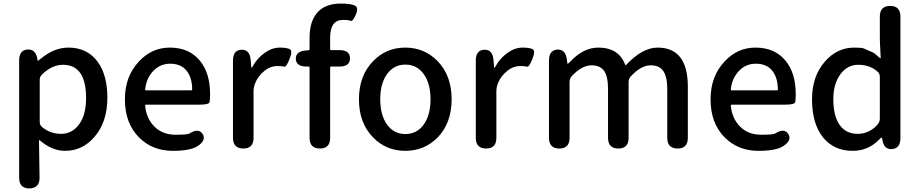

<svg xmlns="http://www.w3.org/2000/svg" viewBox="-20 -830 5138 1073"><path d="M144 223Q87 223 87 163V-491Q87 -550 133 -553Q180 -557 189 -499Q190 -490 191.5 -490Q193 -490 208 -502Q282 -564 363 -564Q466 -564 524 -487Q580 -413 580 -284Q580 -148 508 -65Q441 13 343 13Q271 13 202 -46Q198 -49 198 -44L201 162Q202 222 144 223ZM461 -282Q461 -468 332 -468Q270 -468 214 -413Q202 -401 202 -384V-148Q202 -132 214 -121Q260 -82 321.5 -82Q383 -82 422 -135Q461 -188 461 -282Z M946 13Q831 13 756 -63Q678 -142 678 -275Q678 -403 756 -486Q828 -564 929 -564Q1036 -564 1096 -492Q1154 -423 1154 -304Q1154 -273 1151 -259Q1148 -245 1092 -245H796Q791 -245 791 -240Q798 -167 843.5 -122Q889 -77 961 -77Q1029 -77 1039 -84Q1089 -116 1112 -82Q1135 -47 1085 -14Q1045 13 946 13ZM791 -330Q790 -325 795 -325H1049Q1054 -325 1054 -330Q1054 -396 1022.5 -435Q991 -474 931 -474Q877 -474 839 -436Q798 -395 791 -330Z M1340 0Q1282 0 1282 -60V-491Q1282 -550 1329 -552Q1376 -554 1381 -495L1384 -457Q1385 -451 1386.5 -451Q1388 -451 1394 -462Q1417 -504 1458.5 -534Q1500 -564 1544 -564Q1581 -564 1599 -555.5Q1617 -547 1598 -500Q1580 -454 1568.5 -457.5Q1557 -461 1530 -461Q1492 -461 1459 -435Q1421 -404 1406 -365Q1397 -343 1397 -319V-60Q1397 0 1340 0Z M1768 0Q1710 0 1710 -60V-453Q1710 -458 1705 -458H1694Q1635 -458 1633 -501Q1632 -544 1691 -548L1704 -549Q1710 -550 1710 -556V-619Q1710 -708 1751 -757Q1795 -810 1884 -810Q1936 -810 1961 -800Q1986 -790 1969 -749Q1951 -708 1939 -713.5Q1927 -719 1898 -719Q1825 -719 1825 -620V-555Q1825 -550 1830 -550H1876Q1936 -550 1936 -504Q1936 -458 1876 -458H1830Q1825 -458 1825 -453V-60Q1825 0 1768 0Z M2065 -62Q1986 -143 1986 -275Q1986 -407 2065 -488Q2138 -564 2245 -564Q2352 -564 2426 -488Q2504 -407 2504 -275Q2504 -143 2426 -62Q2352 13 2245 13Q2138 13 2065 -62ZM2143 -134Q2181 -81 2245.5 -81Q2310 -81 2348 -134Q2386 -187 2386 -275Q2386 -363 2348 -416Q2310 -469 2245.5 -469Q2181 -469 2143 -416Q2105 -363 2105 -275Q2105 -187 2143 -134Z M2697 0Q2639 0 2639 -60V-491Q2639 -550 2686 -552Q2733 -554 2738 -495L2741 -457Q2742 -451 2743.5 -451Q2745 -451 2751 -462Q2774 -504 2815.5 -534Q2857 -564 2901 -564Q2938 -564 2956 -555.5Q2974 -547 2955 -500Q2937 -454 2925.5 -457.5Q2914 -461 2887 -461Q2849 -461 2816 -435Q2778 -404 2763 -365Q2754 -343 2754 -319V-60Q2754 0 2697 0Z M3106 0Q3048 0 3048 -60V-491Q3048 -550 3095 -553Q3141 -555 3148 -497L3150 -480Q3151 -473 3152.5 -473Q3154 -473 3166 -485Q3240 -564 3324 -564Q3438 -564 3474 -468Q3476 -463 3479 -467Q3570 -564 3655 -564Q3824 -564 3824 -346V-60Q3824 0 3767 0Q3709 0 3709 -60V-332Q3709 -402 3686.5 -433.5Q3664 -465 3617 -465Q3562 -465 3505 -403Q3493 -390 3493 -372V-60Q3493 0 3436 0Q3378 0 3378 -60V-332Q3378 -403 3356 -434Q3334 -465 3286 -465Q3231 -465 3175 -404Q3163 -390 3163 -372V-60Q3163 0 3106 0Z M4219 13Q4104 13 4029 -63Q3951 -142 3951 -275Q3951 -403 4029 -486Q4101 -564 4202 -564Q4309 -564 4369 -492Q4427 -423 4427 -304Q4427 -273 4424 -259Q4421 -245 4365 -245H4069Q4064 -245 4064 -240Q4071 -167 4116.5 -122Q4162 -77 4234 -77Q4302 -77 4312 -84Q4362 -116 4385 -82Q4408 -47 4358 -14Q4318 13 4219 13ZM4064 -330Q4063 -325 4068 -325H4322Q4327 -325 4327 -330Q4327 -396 4295.5 -435Q4264 -474 4204 -474Q4150 -474 4112 -436Q4071 -395 4064 -330Z M4745 13Q4640 13 4579 -63Q4518 -139 4518 -275Q4518 -404 4590 -486Q4658 -564 4754 -564Q4798 -564 4808 -559Q4835 -547 4862 -535Q4865 -534 4898 -505Q4902 -502 4902 -507L4899 -562Q4897 -593 4897 -624V-737Q4897 -797 4955 -797Q5012 -797 5012 -737V-59Q5012 0 4965 3Q4919 7 4911 -51L4910 -55Q4909 -62 4907 -62Q4905 -62 4893 -50Q4832 13 4745 13ZM4885 -135Q4897 -149 4897 -168V-401Q4897 -418 4885 -429Q4842 -468 4776 -468Q4717 -468 4678 -417Q4637 -363 4637 -276Q4637 -183 4672 -132.5Q4707 -82 4773 -82Q4839 -82 4885 -135Z"/></svg>

Font: Resource Han Rounded JP Medium
Style: Regular
Weight: 500
Designer: Cyano Hao (round all glyphs); Ryoko NISHIZUKA 西塚涼子 (kana, bopomofo & ideographs); Paul D. Hunt (Latin, Greek & Cyrillic)
Foundry: Cyano Hao
Version: 0.990